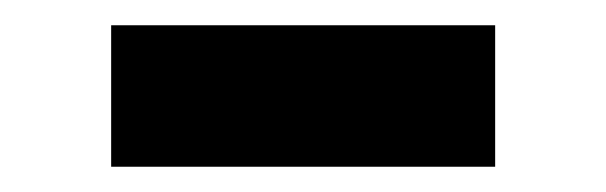

<svg xmlns="http://www.w3.org/2000/svg" viewBox="-20 -357 480 152"><path d="M68 -225V-337H372V-225Z"/></svg>

Font: TitilliumText22L Rg
Style: Bold
Weight: 700
Designer: Campivisivi
Foundry: Campivisivi
Version: 1.000